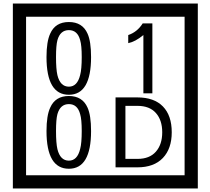

<svg xmlns="http://www.w3.org/2000/svg" viewBox="-20 -980 1195 1090"><path d="M1103 90H53V-960H1103ZM1028 15V-885H128V15ZM497 -656Q497 -442 371 -442Q244 -442 244 -656Q244 -744 265 -789Q294 -855 371 -855Q448 -855 477 -789Q497 -745 497 -656ZM444 -656Q444 -723 435 -752Q420 -809 371 -809Q322 -809 306 -752Q298 -723 298 -656Q298 -587 306 -553Q322 -488 371 -488Q419 -488 435 -554Q444 -587 444 -656ZM845 -450H794V-781Q748 -743 708 -735V-781Q759 -798 790 -847H845ZM497 -236Q497 -22 371 -22Q244 -22 244 -236Q244 -324 265 -369Q294 -435 371 -435Q448 -435 477 -369Q497 -325 497 -236ZM444 -236Q444 -303 435 -332Q420 -389 371 -389Q322 -389 306 -332Q298 -303 298 -236Q298 -167 306 -133Q322 -68 371 -68Q419 -68 435 -134Q444 -167 444 -236ZM955 -229Q955 -136 904.5 -83Q854 -30 760 -30H636V-427H760Q855 -427 905 -375.5Q955 -324 955 -229ZM901 -229Q901 -298 865 -338.5Q829 -379 761 -379H692V-78H761Q829 -78 865 -119Q901 -160 901 -229Z"/></svg>

Font: Unicode BMP Fallback SIL
Style: Regular
Weight: 400
Foundry: NRSI, SIL International
Version: Version 5.1 Based on Unicode 5.1